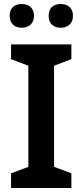

<svg xmlns="http://www.w3.org/2000/svg" viewBox="-20 -935 410 955"><path d="M28 -856C28 -816 55 -797 88 -797C121 -797 149 -816 149 -856C149 -898 121 -915 88 -915C55 -915 28 -898 28 -856ZM222 -856C222 -816 248 -797 282 -797C315 -797 343 -816 343 -856C343 -898 315 -915 282 -915C248 -915 222 -898 222 -856ZM335 0V-73L249 -105V-608L335 -641V-714H35V-641L121 -608V-105L35 -73V0Z"/></svg>

Font: Noto Sans Myanmar SemiBold
Style: Regular
Weight: 600
Designer: Monotype Design Team
Foundry: Monotype Imaging Inc.
Version: Version 2.107